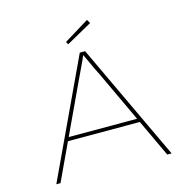

<svg xmlns="http://www.w3.org/2000/svg" viewBox="-123 -991 1091 1110"><g transform="rotate(-15 422.5 -436.0)"><path d="M78 0 406 -700H438L768 0H742L483 -552Q476 -565 468.5 -581Q461 -597 452.5 -615Q444 -633 436 -651Q428 -669 419 -686H423Q417 -670 409 -652.5Q401 -635 392 -616.5Q383 -598 375.5 -581.5Q368 -565 361 -551L103 0ZM196 -223 206 -245H642L652 -223ZM354 -764 345 -780 495 -872 508 -850Z"/></g></svg>

Font: Lexend Tera Thin
Style: Regular
Weight: 250
Version: Version 1.007